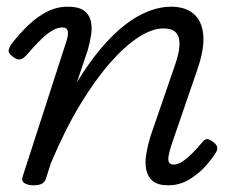

<svg xmlns="http://www.w3.org/2000/svg" viewBox="-20 -539 711 574"><path d="M79 15Q65 15 54 9Q43 3 48 -12L178 -414Q185 -435 182.5 -446Q180 -457 166 -457Q153 -457 137 -448Q121 -439 102 -420.5Q83 -402 59 -374Q49 -363 40 -361.5Q31 -360 19 -369Q4 -380 6 -389.5Q8 -399 14 -407Q38 -438 64 -463Q90 -488 119.5 -503.5Q149 -519 183 -519Q214 -519 230 -508Q246 -497 251 -478Q256 -459 252.5 -435.5Q249 -412 242 -388L210 -293Q246 -352 282 -394.5Q318 -437 353.5 -464.5Q389 -492 424 -505.5Q459 -519 491 -519Q533 -519 558 -498.5Q583 -478 587.5 -436.5Q592 -395 570 -331L492 -104Q485 -82 483.5 -69.5Q482 -57 486.5 -52Q491 -47 499 -47Q512 -47 526 -56.5Q540 -66 555 -81Q570 -96 584 -113Q591 -122 597.5 -123Q604 -124 614 -117Q627 -108 629 -100Q631 -92 626 -84Q616 -67 595.5 -43.5Q575 -20 546 -2.5Q517 15 483 15Q452 15 436.5 2Q421 -11 417 -32.5Q413 -54 417.5 -80Q422 -106 430 -132L503 -344Q515 -378 516.5 -402.5Q518 -427 507 -440.5Q496 -454 468 -454Q435 -454 394.5 -428Q354 -402 309.5 -351.5Q265 -301 219.5 -226Q174 -151 132 -51L118 -7Q115 4 106.5 9.5Q98 15 79 15Z"/></svg>

Font: Playwrite US Trad Light
Style: Regular
Weight: 300
Designer: Veronika Burian, José Scaglione
Foundry: TypeTogether
Version: Version 1.003